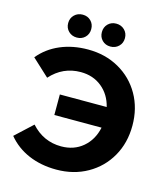

<svg xmlns="http://www.w3.org/2000/svg" viewBox="-122 -923 900 1029"><g transform="rotate(15 328.0 -408.5)"><path d="M286 11Q201 11 132 -18.5Q63 -48 17 -104L112 -192Q180 -116 279 -116Q350 -116 399 -157.5Q448 -199 463 -269H201V-383H461Q445 -449 396.5 -488.5Q348 -528 279 -528Q180 -528 112 -452L17 -540Q63 -596 132 -625.5Q201 -655 286 -655Q382 -655 458 -612Q534 -569 577 -493.5Q620 -418 620 -322Q620 -226 577 -150.5Q534 -75 458 -32Q382 11 286 11ZM209.5 -701Q182 -701 163.5 -719Q145 -737 145 -764.5Q145 -792 163.5 -810Q182 -828 209.5 -828Q237 -828 255 -810Q273 -792 273 -764.5Q273 -737 255 -719Q237 -701 209.5 -701ZM395.5 -701Q368 -701 350 -719Q332 -737 332 -764.5Q332 -792 350 -810Q368 -828 395.5 -828Q423 -828 441.5 -810Q460 -792 460 -764.5Q460 -737 441.5 -719Q423 -701 395.5 -701Z"/></g></svg>

Font: Montserrat Ace
Style: Bold
Weight: 700
Designer: Julieta Ulanovsky
Foundry: Julieta Ulanovsky
Version: Version 1